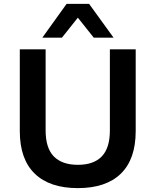

<svg xmlns="http://www.w3.org/2000/svg" viewBox="-20 -959 801 989"><path d="M381 10Q236 10 159 -64.5Q82 -139 82 -284V-705H215V-287Q215 -196 257.5 -153Q300 -110 381 -110Q463 -110 504.5 -153.5Q546 -197 546 -287V-705H679V-284Q679 -139 602.5 -64.5Q526 10 381 10ZM198 -765 323 -939H439L565 -765H463L381 -868L299 -765Z"/></svg>

Font: Nunito Sans 9pt
Style: Bold
Weight: 700
Version: Version 3.101;gftools[0.9.27]